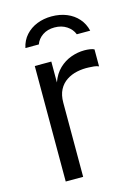

<svg xmlns="http://www.w3.org/2000/svg" viewBox="-109 -768 601 830"><g transform="rotate(-15 191.0 -353.0)"><path d="M80 0V-517H154V-423.5Q167 -460 190.8 -482.8Q214.5 -505.5 244.2 -516.2Q274 -527 304.5 -527Q317 -527 329 -525.2Q341 -523.5 348 -519.5V-443.5Q340 -447.5 326.8 -449Q313.5 -450.5 304.5 -450.5Q277 -452 251 -446.5Q225 -441 203.8 -427Q182.5 -413 170.2 -389.5Q158 -366 158 -332V0ZM351 -602.5Q343.5 -634.5 323.2 -657.5Q303 -680.5 272.8 -693Q242.5 -705.5 205 -705.5Q169.5 -705.5 139.5 -693.5Q109.5 -681.5 88.8 -658.5Q68 -635.5 61 -602.5H121Q129.5 -626 151.5 -641Q173.5 -656 205 -656Q236.5 -656 259.2 -641Q282 -626 291 -602.5Z"/></g></svg>

Font: Public Sans Thin Light
Style: Regular
Weight: 300
Version: Version 1.007